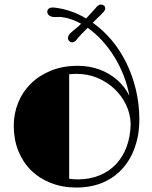

<svg xmlns="http://www.w3.org/2000/svg" viewBox="-20 -822 674 851"><path d="M41 -264.2Q41 -317.9 60.3 -366.2Q79.6 -414.6 116.2 -450.9Q152.8 -487.3 205.6 -508.8Q258.3 -530.3 325.2 -530.3Q375 -530.3 420.2 -514.2Q465.3 -498 501.5 -465.8Q517.1 -451.7 530 -435.1Q543 -418.5 553.2 -397.5Q545.4 -442.9 528.3 -486.6Q511.2 -530.3 487.1 -569.6Q462.9 -608.9 432.9 -641.8Q402.8 -674.8 368.7 -698.7Q352.1 -682.1 341.3 -671.1Q330.6 -660.2 325.7 -653.8Q317.9 -643.1 312.3 -638.7Q306.6 -634.3 301.3 -634.3Q293 -634.3 287.1 -639.9Q281.2 -645.5 281.2 -653.8Q281.2 -660.6 285.4 -667.2Q289.6 -673.8 303.7 -685.5Q309.6 -690.9 319.6 -698.7Q329.6 -706.5 339.8 -716.8Q319.3 -728 298.3 -735.6Q277.3 -743.2 255.4 -746.1Q248.5 -747.1 243.9 -747.1Q239.3 -747.1 232.9 -746.6Q228.5 -746.6 224.1 -746.3Q219.7 -746.1 214.4 -747.1Q201.7 -749 195.6 -755.6Q189.5 -762.2 189.5 -770.5Q189.5 -779.8 198.2 -785.2Q207 -790.5 227.5 -787.6Q263.2 -782.7 296.9 -770.8Q330.6 -758.8 361.8 -740.2Q377.4 -757.3 388.4 -769Q399.4 -780.8 403.3 -785.6Q410.2 -794.9 416 -798.3Q421.9 -801.8 427.2 -801.8Q434.6 -801.8 440.2 -797.9Q445.8 -793.9 446.3 -785.6Q446.3 -777.3 440.2 -770.3Q434.1 -763.2 426.8 -756.3L391.1 -721.2Q437 -689 474.9 -643.8Q512.7 -598.6 539.8 -543.7Q566.9 -488.8 582 -425.8Q597.2 -362.8 597.7 -294.9Q597.7 -272.5 595.5 -250.5Q593.3 -228.5 590.3 -214.4Q578.6 -158.2 553.5 -116.2Q528.3 -74.2 492.9 -46.4Q457.5 -18.6 413.6 -4.6Q369.6 9.3 319.8 9.3Q256.8 9.3 205.3 -11Q153.8 -31.2 117.4 -67.4Q81.1 -103.5 61 -153.8Q41 -204.1 41 -264.2ZM286.6 -29.8Q295.4 -28.3 305.4 -27.6Q315.4 -26.9 324.7 -26.9Q377 -26.9 419.9 -44.2Q462.9 -61.5 493.4 -93.5Q523.9 -125.5 541 -170.9Q558.1 -216.3 559.1 -272.5Q558.1 -317.9 538.3 -358.4Q518.6 -398.9 486.1 -429.2Q453.6 -459.5 410.9 -477.1Q368.2 -494.6 321.3 -494.6Q311.5 -494.6 303 -494.1Q294.4 -493.7 286.6 -492.7Z"/></svg>

Font: Limelight
Style: Regular
Weight: 400
Designer: Nicole Fally with help from Eben Sorkin
Foundry: Nicole Fally with help from Eben Sorkin
Version: Version 1.002